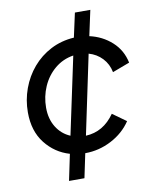

<svg xmlns="http://www.w3.org/2000/svg" viewBox="-88 -735 741 932"><g transform="rotate(-10 282.0 -269.0)"><path d="M176 131 203 2Q131 -19 84 -79Q37 -139 37 -231Q37 -292 57.5 -348Q78 -404 115.5 -448Q153 -492 205 -519Q257 -546 320 -550L346 -669H422L395 -544Q458 -530 504 -488.5Q550 -447 563 -384L478 -352Q470 -393 443 -421.5Q416 -450 377 -461L295 -71Q382 -75 437 -154L504 -106Q468 -52 406.5 -20Q345 12 277 12L252 131ZM128 -238Q128 -183 153 -142.5Q178 -102 221 -84L302 -465Q250 -457 210.5 -424Q171 -391 149.5 -342Q128 -293 128 -238Z"/></g></svg>

Font: Plus Jakarta Display
Style: Italic
Weight: 400
Italic angle: -12°
Designer: Gumpita Rahayu
Foundry: Tokotype Studio
Version: Version 1.000